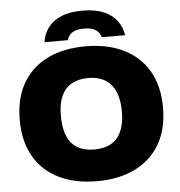

<svg xmlns="http://www.w3.org/2000/svg" viewBox="-62 -1009 1008 1078"><g transform="rotate(-5 442.0 -470.5)"><path d="M442 10Q318 10 227.5 -34.2Q137 -78.5 87.8 -163.5Q38.5 -248.5 38.5 -370Q38.5 -491.5 87.8 -576.5Q137 -661.5 227.5 -705.8Q318 -750 442 -750Q566.5 -750 657 -705.2Q747.5 -660.5 796.8 -575.8Q846 -491 846 -370Q846 -249 796.8 -164.2Q747.5 -79.5 656.8 -34.8Q566 10 442 10ZM442 -168.5Q498 -168.5 536.2 -190.2Q574.5 -212 594.2 -256Q614 -300 614 -366Q614 -436 593.8 -481.5Q573.5 -527 535 -549.2Q496.5 -571.5 442 -571.5Q387.5 -571.5 349 -550.2Q310.5 -529 290.5 -485Q270.5 -441 270.5 -374Q270.5 -303 290.2 -257.5Q310 -212 348.2 -190.2Q386.5 -168.5 442 -168.5ZM215 -793Q221.5 -839 247.8 -874.5Q274 -910 322 -930.5Q370 -951 442 -951Q514 -951 561.8 -930.5Q609.5 -910 636 -874.5Q662.5 -839 669.5 -793H537.5Q531 -819.5 508.2 -834.8Q485.5 -850 442 -850Q399 -850 376.2 -834.8Q353.5 -819.5 346.5 -793Z"/></g></svg>

Font: Encode Sans SemiExpanded Black
Style: Regular
Weight: 900
Width: 6
Designer: Multiple Designers
Foundry: Impallari Type
Version: Version 3.002